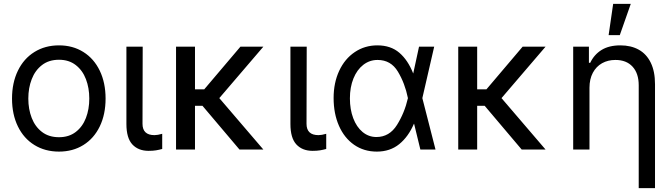

<svg xmlns="http://www.w3.org/2000/svg" viewBox="-20 -771 3465 990"><path d="M42 -262.7Q42 -344.2 72.3 -406.5Q102.5 -468.8 157.5 -502.9Q212.4 -537.1 284.2 -537.1Q355.5 -537.1 409.9 -502.9Q464.4 -468.8 494.4 -406.5Q524.4 -344.2 524.4 -262.7Q524.4 -181.2 494.4 -119.1Q464.4 -57.1 409.9 -23.2Q355.5 10.7 284.2 10.7Q212.4 10.7 157.5 -23.2Q102.5 -57.1 72.3 -119.1Q42 -181.2 42 -262.7ZM440.4 -262.7Q440.4 -317.4 423.1 -362.8Q405.8 -408.2 370.6 -435.5Q335.4 -462.9 284.2 -462.9Q231.9 -462.9 196.5 -435.5Q161.1 -408.2 143.6 -362.8Q126 -317.4 126 -262.7Q126 -208 143.6 -162.8Q161.1 -117.7 196.5 -90.6Q231.9 -63.5 284.2 -63.5Q335.4 -63.5 370.6 -90.6Q405.8 -117.7 423.1 -162.8Q440.4 -208 440.4 -262.7Z M715.8 -530.3 714.8 -132.8Q714.8 -74.2 776.4 -74.2Q792.5 -74.2 816.4 -81.1V-2.9Q800.3 1.5 784.2 4.2Q768.1 6.8 746.1 6.8Q693.4 6.8 662.6 -26.1Q631.8 -59.1 631.8 -131.8V-530.3Z M985.4 -310.5H1033.2L1219.7 -530.3H1337.9L1110.8 -265.1L1337.9 0H1214.8L1023.9 -225.6H985.4V0H887.7V-530.3H985.4Z M1561.5 -530.3 1560.5 -132.8Q1560.5 -74.2 1622.1 -74.2Q1638.2 -74.2 1662.1 -81.1V-2.9Q1646 1.5 1629.9 4.2Q1613.8 6.8 1591.8 6.8Q1539.1 6.8 1508.3 -26.1Q1477.5 -59.1 1477.5 -131.8V-530.3Z M1700.2 -265.6Q1700.2 -344.2 1729 -406Q1757.8 -467.8 1809.3 -502.4Q1860.8 -537.1 1925.8 -537.1Q1994.6 -537.1 2039.1 -499Q2083.5 -460.9 2110.4 -392.6H2110.8L2140.6 -530.3H2218.8L2157.7 -265.1L2225.6 0H2147.5L2115.2 -132.8H2114.3Q2085.9 -66.4 2038.6 -27.8Q1991.2 10.7 1922.9 10.7Q1856.4 10.7 1805.9 -24.4Q1755.4 -59.6 1727.8 -122.3Q1700.2 -185.1 1700.2 -265.6ZM1920.9 -64.5Q1987.8 -64.5 2026.9 -126.7Q2065.9 -189 2083 -263.7L2083.5 -265.1L2083 -266.6Q2067.9 -341.3 2031.7 -401.6Q1995.6 -461.9 1926.8 -461.9Q1885.7 -461.9 1853.3 -436.8Q1820.8 -411.6 1802.5 -366.5Q1784.2 -321.3 1784.2 -263.7Q1784.2 -207 1801.3 -161.6Q1818.4 -116.2 1849.6 -90.3Q1880.9 -64.5 1920.9 -64.5Z M2440.4 -310.5H2488.3L2674.8 -530.3H2793L2565.9 -265.1L2793 0H2669.9L2479 -225.6H2440.4V0H2342.8V-530.3H2440.4Z M3019.5 0H2935.5V-530.3H3016.6V-447.3H3023.4Q3043.5 -489.7 3081.8 -513.4Q3120.1 -537.1 3178.7 -537.1Q3233.4 -537.1 3273.4 -514.9Q3313.5 -492.7 3335.4 -447.8Q3357.4 -402.8 3357.4 -336.9V199.2H3273.4V-331.1Q3273.4 -392.6 3241.7 -427.2Q3210 -461.9 3153.3 -461.9Q3114.7 -461.9 3084.5 -445.1Q3054.2 -428.2 3036.9 -395.8Q3019.5 -363.3 3019.5 -318.4ZM3141.6 -751H3232.4L3175.8 -589.8H3118.2Z"/></svg>

Font: Pretendard
Style: Regular
Weight: 400
Designer: Base glyphs from Inter by Rasmus Andersson; Hangeul glyphs from Noto Sans CJK(Source Han Sans) by Jang Soo-young and Kan
Foundry: Kil Hyung-jin
Version: Version 1.309